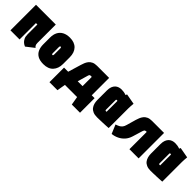

<svg xmlns="http://www.w3.org/2000/svg" viewBox="191 -1526 2662 2662"><g transform="rotate(45 1522.0 -194.5)"><path d="M427 -141V-501H39V0H218V-321H246V-130Q246 -84 261 -55Q276 -26 295 -10.5Q314 5 328.5 11Q343 17 341 17L458 -74Q445 -82 436 -97.5Q427 -113 427 -141Z M885 -185V-317Q885 -409 835.5 -460.5Q786 -512 695 -512Q631 -512 587 -488.5Q543 -465 520.5 -421.5Q498 -378 498 -317V-185Q498 -126 518 -82Q538 -38 580.5 -14Q623 10 692 10Q787 10 836 -43.5Q885 -97 885 -185ZM705 -311V-191Q705 -185 703.5 -180Q702 -175 699.5 -172Q697 -169 692 -169Q687 -169 684 -172Q681 -175 679.5 -180Q678 -185 678 -191V-311Q678 -318 679.5 -323Q681 -328 684.5 -330.5Q688 -333 692 -333Q697 -333 699.5 -330.5Q702 -328 703.5 -323Q705 -318 705 -311Z M1473 -160V-501H1236Q1191 -501 1161.5 -487Q1132 -473 1114 -450Q1096 -427 1085.5 -400.5Q1075 -374 1068 -350L1011 -160H930V126H1087L1108 1H1347L1368 126H1529V-160ZM1198 -160 1243 -315Q1245 -322 1247.5 -327Q1250 -332 1253 -335Q1256 -338 1259 -339.5Q1262 -341 1266 -341H1293V-160Z M1966 -487 1811 -515Q1807 -508 1804.5 -500.5Q1802 -493 1802 -493Q1799 -495 1786.5 -499Q1774 -503 1755 -506.5Q1736 -510 1710 -510Q1684 -510 1659.5 -502Q1635 -494 1616 -476Q1597 -458 1585.5 -428.5Q1574 -399 1574 -355V-170Q1574 -135 1582.5 -103.5Q1591 -72 1609.5 -48Q1628 -24 1660 -10Q1692 4 1738 4Q1761 4 1790 3Q1819 2 1849 1Q1879 0 1904.5 -1.5Q1930 -3 1945 -4Q1960 -5 1960 -5V-390Q1960 -407 1961.5 -431.5Q1963 -456 1966 -487ZM1754 -156V-350Q1754 -353 1755.5 -355Q1757 -357 1759 -358Q1761 -359 1763.5 -359.5Q1766 -360 1767 -360Q1768 -360 1769.5 -359.5Q1771 -359 1773 -358.5Q1775 -358 1777 -357.5Q1779 -357 1780 -356V-144Q1779 -144 1777 -143.5Q1775 -143 1773.5 -143Q1772 -143 1770.5 -143Q1769 -143 1767 -143Q1764 -143 1761 -144.5Q1758 -146 1756 -149Q1754 -152 1754 -156Z M2314 -500Q2269 -500 2239.5 -486Q2210 -472 2192 -449Q2174 -426 2163.5 -400Q2153 -374 2146 -350L2107 -213Q2098 -179 2082.5 -159.5Q2067 -140 2045 -128.5Q2023 -117 1992 -107L2047 24Q2099 18 2145 -4Q2191 -26 2225.5 -64.5Q2260 -103 2277 -159L2322 -307Q2326 -318 2330.5 -325.5Q2335 -333 2342 -336.5Q2349 -340 2358 -340H2371V-1H2551V-500Z M3017 -487 2862 -515Q2858 -508 2855.5 -500.5Q2853 -493 2853 -493Q2850 -495 2837.5 -499Q2825 -503 2806 -506.5Q2787 -510 2761 -510Q2735 -510 2710.5 -502Q2686 -494 2667 -476Q2648 -458 2636.5 -428.5Q2625 -399 2625 -355V-170Q2625 -135 2633.5 -103.5Q2642 -72 2660.5 -48Q2679 -24 2711 -10Q2743 4 2789 4Q2812 4 2841 3Q2870 2 2900 1Q2930 0 2955.5 -1.5Q2981 -3 2996 -4Q3011 -5 3011 -5V-390Q3011 -407 3012.5 -431.5Q3014 -456 3017 -487ZM2805 -156V-350Q2805 -353 2806.5 -355Q2808 -357 2810 -358Q2812 -359 2814.5 -359.5Q2817 -360 2818 -360Q2819 -360 2820.5 -359.5Q2822 -359 2824 -358.5Q2826 -358 2828 -357.5Q2830 -357 2831 -356V-144Q2830 -144 2828 -143.5Q2826 -143 2824.5 -143Q2823 -143 2821.5 -143Q2820 -143 2818 -143Q2815 -143 2812 -144.5Q2809 -146 2807 -149Q2805 -152 2805 -156Z"/></g></svg>

Font: Advent Pro Black
Style: Regular
Weight: 900
Version: Version 3.000